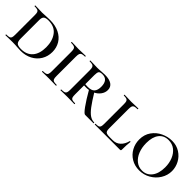

<svg xmlns="http://www.w3.org/2000/svg" viewBox="155 -1299 2131 2131"><g transform="rotate(45 1220.5 -234.0)"><path d="M213 1Q201 0 183 -1Q165 -2 142 -2L80 -1Q63 0 33 0Q31 0 31 -6Q31 -12 33 -12Q66 -12 81 -17Q96 -22 101 -36.5Q106 -51 106 -81V-387Q106 -417 101 -431Q96 -445 81 -450.5Q66 -456 35 -456Q32 -456 32 -462Q32 -468 35 -468L80 -467Q118 -465 142 -465Q173 -465 204 -468Q244 -470 264 -470Q348 -470 409 -440Q470 -410 502 -357Q534 -304 534 -237Q534 -168 501 -113Q468 -58 409 -27Q350 4 275 4Q248 4 213 1ZM448 -226Q448 -325 400 -389.5Q352 -454 255 -454Q213 -454 196 -439Q179 -424 179 -385V-92Q179 -49 196 -31Q213 -13 264 -13Q351 -13 399.5 -68Q448 -123 448 -226Z M825 -12Q828 -12 828 -6Q828 0 825 0Q796 0 780 -1L716 -2L654 -1Q637 0 607 0Q605 0 605 -6Q605 -12 607 -12Q639 -12 654 -17Q669 -22 674.5 -36.5Q680 -51 680 -81V-387Q680 -417 674.5 -431Q669 -445 654 -450.5Q639 -456 607 -456Q605 -456 605 -462Q605 -468 607 -468L654 -467Q692 -465 716 -465Q741 -465 781 -467L825 -468Q828 -468 828 -462Q828 -456 825 -456Q794 -456 779.5 -450Q765 -444 759.5 -429.5Q754 -415 754 -385V-81Q754 -51 759 -36.5Q764 -22 778.5 -17Q793 -12 825 -12Z M1114 0Q1086 0 1070 -1L1006 -2L944 -1Q927 0 897 0Q895 0 895 -6Q895 -12 897 -12Q929 -12 944 -17Q959 -22 964.5 -36.5Q970 -51 970 -81V-387Q970 -417 964.5 -431Q959 -445 944.5 -450.5Q930 -456 899 -456Q896 -456 896 -462Q896 -468 899 -468L945 -467Q983 -465 1006 -465Q1025 -465 1040.5 -466Q1056 -467 1067 -468Q1099 -471 1126 -471Q1195 -471 1231.5 -446Q1268 -421 1268 -374Q1268 -333 1242.5 -298Q1217 -263 1173 -242.5Q1129 -222 1076 -222Q1044 -222 1021 -226L1020 -247Q1045 -240 1083 -240Q1143 -240 1166.5 -267Q1190 -294 1190 -347Q1190 -455 1101 -455Q1065 -455 1054.5 -440.5Q1044 -426 1044 -385V-81Q1044 -50 1049 -36Q1054 -22 1068 -17Q1082 -12 1114 -12Q1117 -12 1117 -6Q1117 0 1114 0ZM1414 0H1283Q1266 0 1221 -62Q1176 -124 1114 -232L1176 -253Q1233 -159 1272 -107.5Q1311 -56 1344 -34Q1377 -12 1414 -12Q1417 -12 1417 -6Q1417 0 1414 0Z M1650 -18H1699Q1752 -18 1788.5 -52Q1825 -86 1840 -145Q1840 -147 1846 -146.5Q1852 -146 1852 -144Q1845 -96 1845 -15Q1845 -7 1841.5 -3.5Q1838 0 1829 0H1435Q1433 0 1433 -6Q1433 -12 1435 -12Q1466 -12 1480 -17Q1494 -22 1499 -36.5Q1504 -51 1504 -81V-387Q1504 -417 1499 -431Q1494 -445 1479.5 -450.5Q1465 -456 1435 -456Q1433 -456 1433 -462Q1433 -468 1435 -468L1481 -467Q1521 -465 1543 -465Q1567 -465 1607 -467L1651 -468Q1653 -468 1653 -462Q1653 -456 1651 -456Q1619 -456 1604 -450.5Q1589 -445 1583.5 -430.5Q1578 -416 1578 -386V-85Q1578 -57 1583.5 -43Q1589 -29 1604 -23.5Q1619 -18 1650 -18Z M1901 -232Q1901 -309 1941 -365.5Q1981 -422 2043.5 -451Q2106 -480 2171 -480Q2241 -480 2295 -445.5Q2349 -411 2378 -356Q2407 -301 2407 -241Q2407 -174 2371 -115.5Q2335 -57 2274.5 -22.5Q2214 12 2142 12Q2072 12 2017 -21Q1962 -54 1931.5 -110Q1901 -166 1901 -232ZM2324 -217Q2324 -283 2301.5 -338Q2279 -393 2237 -425.5Q2195 -458 2137 -458Q2064 -458 2024 -406Q1984 -354 1984 -259Q1984 -189 2006.5 -132Q2029 -75 2070.5 -42Q2112 -9 2167 -9Q2238 -9 2281 -64.5Q2324 -120 2324 -217Z"/></g></svg>

Font: Cormorant SC Medium
Style: Regular
Weight: 500
Designer: Christian Thalmann (Catharsis Fonts)
Foundry: Catharsis Fonts
Version: Version 4.000